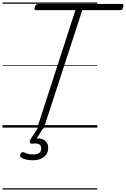

<svg xmlns="http://www.w3.org/2000/svg" viewBox="-20 -1030 1017 1550"><path d="M304 14Q277 14 283 -5L589 -948H274Q262 -948 259.5 -954Q257 -960 261 -973Q266 -987 272 -992.5Q278 -998 289 -998H962Q975 -998 976.5 -992Q978 -986 974 -973Q971 -959 965 -953.5Q959 -948 947 -948H644L337 -5Q334 5 327 9.5Q320 14 304 14ZM243 264Q219 264 193 258.5Q167 253 149 240Q141 234 142 225.5Q143 217 147 210Q153 201 159.5 199Q166 197 174 200Q188 207 206.5 212Q225 217 248 217Q279 217 296 205Q313 193 313 168Q313 143 294.5 134Q276 125 241 130Q232 131 228.5 128.5Q225 126 222 121Q219 114 220 108.5Q221 103 227 94L290 -4H334L263 108L248 94Q287 84 313.5 91Q340 98 354.5 117Q369 136 369 164Q369 195 353 217.5Q337 240 309 252Q281 264 243 264ZM0 490H766V500H0ZM0 -20H766V0H0ZM0 -505H766V-500H0ZM0 -1010H766V-1000H0Z"/></svg>

Font: Playwrite NZ Guides
Style: Regular
Weight: 400
Designer: Veronika Burian, José Scaglione
Foundry: TypeTogether
Version: Version 1.003